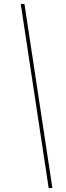

<svg xmlns="http://www.w3.org/2000/svg" viewBox="-20 -862 340 982"><path d="M229 100 86 -842H105L248 100Z"/></svg>

Font: Montserrat Alternates Thin
Style: Italic
Weight: 250
Italic angle: -11.3°
Designer: Julieta Ulanovsky
Foundry: Julieta Ulanovsky
Version: Version 7.200